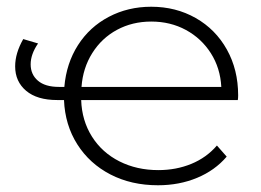

<svg xmlns="http://www.w3.org/2000/svg" viewBox="-20 -546 776 570"><path d="M686 -249H221Q223 -188 253 -140.5Q283 -93 334.5 -67Q386 -41 450 -41Q503 -41 548 -59.5Q593 -78 624 -114L653 -81Q618 -40 565 -18Q512 4 449 4Q370 4 308 -28Q246 -60 209.5 -117.5Q173 -175 170 -249H150Q90 -249 57.5 -276.5Q25 -304 25 -349Q25 -388 49 -430L93 -417Q71 -385 71 -355Q71 -325 92.5 -306.5Q114 -288 155 -288H171Q177 -358 211.5 -412Q246 -466 303 -496Q360 -526 429 -526Q502 -526 561 -492.5Q620 -459 653.5 -399Q687 -339 687 -263Q687 -254 686 -249ZM222 -288H637Q634 -344 606 -388Q578 -432 532 -457Q486 -482 429 -482Q373 -482 327.5 -457.5Q282 -433 254 -388.5Q226 -344 222 -288Z"/></svg>

Font: Montserrat Alternates Light
Style: Regular
Weight: 300
Designer: Julieta Ulanovsky
Foundry: Julieta Ulanovsky
Version: Version 7.200